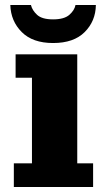

<svg xmlns="http://www.w3.org/2000/svg" viewBox="-20 -743 421 763"><path d="M35 0V-94H107V-434H42V-527H287V-94H350V0ZM191 -572Q110 -572 66.5 -615.5Q23 -659 21 -723H103Q108 -702 127.5 -684Q147 -666 191 -666Q235 -666 255.5 -684Q276 -702 280 -723H361Q360 -659 316.5 -615.5Q273 -572 191 -572Z"/></svg>

Font: Montagu Slab 24pt
Style: Bold
Weight: 700
Designer: Florian Karsten
Foundry: Florian Karsten
Version: Version 1.000